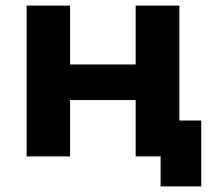

<svg xmlns="http://www.w3.org/2000/svg" viewBox="-20 -558 760 685"><path d="M698 -128V107H553V0H464V-201H230V0H75V-538H230V-328H464V-538H620V-128Z"/></svg>

Font: CMG Sans
Style: Bold
Weight: 700
Designer: Julieta Ulanovsky
Foundry: Julieta Ulanovsky
Version: Version 7.200